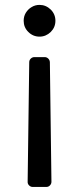

<svg xmlns="http://www.w3.org/2000/svg" viewBox="-20 -568 318 773"><path d="M91.3 163.7 97.7 -317.5Q97.7 -326 103.9 -332Q110.1 -338.1 118.6 -338.1H159.8Q168.3 -338.1 174.4 -332Q180.4 -326 180.8 -317.5L187.1 163.7Q187.1 172.2 181.1 178.4Q175.1 184.7 166.5 184.7H111.9Q103.3 184.7 97.1 178.4Q90.9 172.2 91.3 163.7ZM83.8 -516.3Q93.4 -531.6 107.2 -539.4Q121.4 -548.3 139.2 -548.3Q164.8 -548.3 184.3 -529.5Q203.1 -510.7 203.1 -484.4Q203.1 -458.1 184.3 -439.3Q164.8 -420.5 139.2 -420.5Q112.9 -420.5 94.1 -439.3Q75.3 -457.7 75.3 -484.4Q75.3 -502.1 83.8 -516.3Z"/></svg>

Font: DeltaSans
Style: Regular
Weight: 400
Designer: Rasmus Andersson
Foundry: rsms
Version: Version 3.012